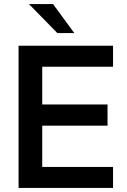

<svg xmlns="http://www.w3.org/2000/svg" viewBox="-20 -921 620 941"><path d="M71 -697H534V-594H187V-409H507V-305H187V-103H534V0H71ZM122 -901H240L344 -759H261Z"/></svg>

Font: Hanken Grotesk SemiBold
Style: Regular
Weight: 600
Designer: Alfredo Marco Pradil
Foundry: Hanken Design Co.
Version: Version 3.014